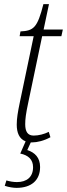

<svg xmlns="http://www.w3.org/2000/svg" viewBox="-20 -679 324 929"><path d="M135 10C160 10 193 2 224 -15L216 -41C194 -30 167 -23 143 -23C114 -23 102 -42 102 -78C102 -103 105 -128 117 -184L184 -504H277L284 -536H191L217 -659H190C161 -545 143 -530 79 -527L75 -504H143L76 -184C66 -136 61 -106 61 -76C61 -37 73 -7 104 5L78 64C117 72 140 93 140 130C140 178 109 202 62 202C46 202 27 199 11 194L3 220C23 227 46 230 60 230C131 230 174 194 174 129C174 84 149 59 112 47L129 10C131 10 133 10 135 10Z"/></svg>

Font: Noto Serif Condensed ExtraLight
Style: Italic
Weight: 200
Width: 3
Italic angle: -12°
Designer: Monotype Design Team
Foundry: Monotype Imaging Inc.
Version: Version 2.013